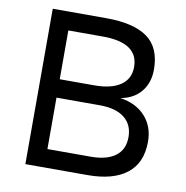

<svg xmlns="http://www.w3.org/2000/svg" viewBox="-80 -787 839 864"><g transform="rotate(10 340.0 -355.0)"><path d="M92 0V-710H336Q463 -710 525.5 -664.5Q588 -619 588 -519Q588 -459 555 -418.5Q522 -378 462 -367Q535 -356 576.5 -310Q618 -264 618 -195Q618 -98 555.5 -49Q493 0 376 0ZM178 -84H376Q449 -84 488.5 -113.5Q528 -143 528 -200Q528 -257 488.5 -288Q449 -319 376 -319H178ZM178 -403H336Q414 -403 456 -432Q498 -461 498 -515Q498 -626 336 -626H178Z"/></g></svg>

Font: Geist
Style: Regular
Weight: 400
Designer: Basement.studio, Andrés Briganti, Mateo Zaragoza
Foundry: Basement.studio, Vercel, Andrés Briganti, Guido Ferreyra, Mateo Zaragoza
Version: Version 1.401